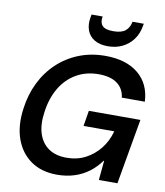

<svg xmlns="http://www.w3.org/2000/svg" viewBox="-99 -1015 954 1108"><g transform="rotate(10 377.5 -460.5)"><path d="M310 12Q219 12 157 -31.5Q95 -75 67.5 -151.5Q40 -228 54 -330Q65 -414 99.5 -484Q134 -554 188.5 -605Q243 -656 313.5 -684Q384 -712 468 -712Q590 -712 661 -653.5Q732 -595 737 -491H602Q596 -543 557 -572Q518 -601 448 -601Q375 -601 317.5 -568Q260 -535 224 -474.5Q188 -414 177 -332Q166 -257 183.5 -204Q201 -151 242.5 -122.5Q284 -94 348 -94Q409 -94 458 -119.5Q507 -145 542 -189Q577 -233 593 -292H413L428 -383H730L663 0H554L565 -114H562Q534 -75 496.5 -46.5Q459 -18 412 -3Q365 12 310 12ZM470 -769Q423 -769 392 -787.5Q361 -806 348.5 -839.5Q336 -873 344 -917L347 -933H412Q405 -899 421.5 -879.5Q438 -860 486 -860Q535 -860 558 -879.5Q581 -899 587 -933H653L650 -917Q642 -872 617.5 -839Q593 -806 555.5 -787.5Q518 -769 470 -769Z"/></g></svg>

Font: DM Sans 36pt SemiBold
Style: Italic
Weight: 600
Italic angle: -10°
Designer: Colophon Foundry, Jonny Pinhorn
Foundry: Colophon Foundry
Version: Version 4.004;gftools[0.9.30]